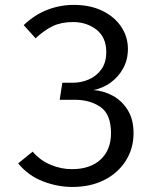

<svg xmlns="http://www.w3.org/2000/svg" viewBox="-20 -737 655 769"><path d="M275.4 -717.4Q342.1 -717.4 390.8 -693.3Q439.5 -669.2 465.9 -629.2Q492.3 -589.2 492.3 -541Q492.3 -497.9 473.3 -463.3Q454.4 -428.7 423.1 -406.2Q391.8 -383.6 354.4 -376.4Q395.9 -373.3 432.6 -353.1Q469.2 -332.8 492.1 -295.4Q514.9 -257.9 514.9 -203.6Q514.9 -142.6 484.1 -93.6Q453.3 -44.6 398.2 -16.4Q343.1 11.8 269.7 11.8Q210.3 11.8 151.8 -10.8Q93.3 -33.3 52.8 -82.6L110.8 -129.7Q141 -94.4 182.8 -76.9Q224.6 -59.5 267.7 -59.5Q341.5 -59.5 383.1 -98.2Q424.6 -136.9 424.6 -203.6Q424.6 -279 382.8 -308.2Q341 -337.4 278.5 -337.4H219L229.7 -405.6H271.3Q305.6 -405.6 336.2 -419Q366.7 -432.3 386.2 -459.5Q405.6 -486.7 405.6 -528.7Q405.6 -587.2 366.7 -617.9Q327.7 -648.7 272.3 -648.7Q226.2 -648.7 191.8 -632.6Q157.4 -616.4 122.6 -583.6L74.9 -636.4Q120 -679 170.8 -698.2Q221.5 -717.4 275.4 -717.4Z"/></svg>

Font: FiraCode Nerd Font
Style: Regular
Weight: 400
Designer: Carrois Corporate, Edenspiekermann AG, Nikita Prokopov
Foundry: Carrois Corporate, Edenspiekermann AG, Nikita Prokopov
Version: Version 6.002;Nerd Fonts 2.2.2